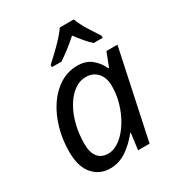

<svg xmlns="http://www.w3.org/2000/svg" viewBox="-183 -883 935 1011"><g transform="rotate(-30 284.0 -378.0)"><path d="M193 10Q129 10 88.5 -36.5Q48 -83 48 -173Q48 -248 67.5 -315.5Q87 -383 122 -434.5Q157 -486 205 -516Q253 -546 311 -546Q364 -546 397 -518Q430 -490 446 -453H451L483 -536H550L436 0H366L379 -99H375Q341 -55 295 -22.5Q249 10 193 10ZM222 -63Q259 -63 294.5 -90Q330 -117 358.5 -163Q387 -209 403 -266Q411 -295 413.5 -319.5Q416 -344 416 -365Q416 -412 390 -442Q364 -472 320 -472Q281 -472 248 -447.5Q215 -423 190 -380.5Q165 -338 151.5 -284Q138 -230 138 -171Q138 -117 160 -90Q182 -63 222 -63ZM192 -606V-619Q209 -635 237 -661Q265 -687 291.5 -715.5Q318 -744 332 -766H417Q432 -727 457 -687.5Q482 -648 501 -619V-606H446Q428 -622 407.5 -646Q387 -670 367 -697Q337 -670 306.5 -646.5Q276 -623 250 -606Z"/></g></svg>

Font: Noto Sans IKEA
Style: Italic
Weight: 400
Italic angle: -12°
Designer: Monotype Design Team
Foundry: Monotype Imaging Inc.
Version: Version 2.001